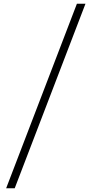

<svg xmlns="http://www.w3.org/2000/svg" viewBox="-20 -811 492 1031"><path d="M393 -791H439L59 200H13Z"/></svg>

Font: Nyght Serif Medium
Style: Regular
Weight: 500
Designer: Maksym Kobuzan
Version: Version 0.410